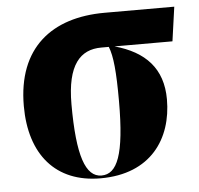

<svg xmlns="http://www.w3.org/2000/svg" viewBox="-44 -581 659 637"><g transform="rotate(-5 285.0 -263.0)"><path d="M266 10C434 10 508 -101 508 -232C508 -335 451 -394 350 -422H543L559 -536H327C151 -536 33 -445 33 -251C33 -89 117 10 266 10ZM270 1C217 1 191 -71 191 -243C191 -375 236 -422 306 -422H331C344 -390 349 -337 349 -240C349 -60 322 1 270 1Z"/></g></svg>

Font: Noto Serif Display Condensed ExtraBold
Style: Regular
Weight: 800
Width: 3
Designer: Monotype Design Team
Foundry: Monotype Imaging Inc.
Version: Version 2.009